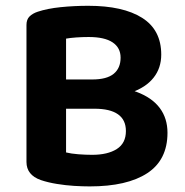

<svg xmlns="http://www.w3.org/2000/svg" viewBox="-20 -642 652 676"><path d="M392.9 -362.2V-259.2H163.5V-362.2ZM312.9 -259.2 327.1 -338.3Q408.3 -338.3 461.9 -318.1Q515.5 -297.9 542.6 -261.6Q569.7 -225.2 569.7 -174.6Q569.7 -79 498.6 -32.3Q427.5 14.3 295.9 14.3Q271.6 14.3 241.3 12.5Q211 10.6 180.3 5.6Q149.7 0.7 123.7 -8Q73.2 -25.9 73.2 -71.8V-554.1Q73.2 -573.4 84 -584.1Q94.8 -594.7 112.8 -600.7Q146.8 -612 193.8 -616.8Q240.9 -621.6 290.9 -621.6Q413.1 -621.6 480.4 -579.2Q547.7 -536.7 547.7 -449.7Q547.7 -402.4 520.6 -368.3Q493.5 -334.1 441 -315.9Q388.6 -297.7 312 -297.7L304.9 -362.2Q355.8 -362.2 380.2 -382.1Q404.6 -402 404.6 -439.1Q404.6 -474 376.3 -492.9Q348.1 -511.7 292.2 -511.7Q270.7 -511.7 249 -510.2Q227.3 -508.7 212.6 -506V-105.3Q230 -100.9 255.5 -98.9Q281.1 -96.9 304.5 -96.9Q359.1 -96.9 391.2 -117.3Q423.3 -137.7 423.3 -180.6Q423.3 -220 395.4 -239.6Q367.5 -259.2 312.9 -259.2Z"/></svg>

Font: Baloo Tammudu 2
Style: Regular
Weight: 400
Designer: Maithili Shingre, Omkar Shende and Ek Type
Foundry: Ek Type
Version: Version 1.700